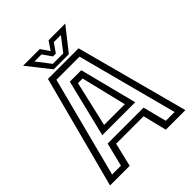

<svg xmlns="http://www.w3.org/2000/svg" viewBox="-236 -993 1127 1127"><g transform="rotate(-45 328.0 -429.0)"><path d="M15 0 199.5 -700H453.5L640.5 0H478L441.5 -148H213.5L178 0ZM69 -37H142.2L179 -184H477.2L514.8 -37H587.8L422.8 -661.5H231ZM191.5 -241 278.8 -597.8H373.8L464.8 -241ZM241.5 -276H413.5L345 -558H306.5ZM263 -716 151 -858H289.5L326 -804L362.5 -858H501L389 -716ZM282 -742.5H369L435.2 -828.5H376.5L337.5 -772.5H313.5L274.5 -828.5H215.8Z"/></g></svg>

Font: Tourney Thin
Style: Regular
Weight: 100
Designer: Tyler Finck
Foundry: Etcetera Type Co
Version: Version 1.015